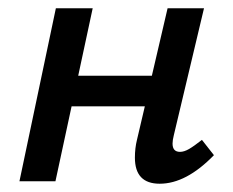

<svg xmlns="http://www.w3.org/2000/svg" viewBox="-20 -438 563 464"><path d="M497 -63Q430 6 366 6Q306 6 306 -57Q306 -80 311 -100L330 -181H153L114 0H27L115 -418H204L169 -255H347L385 -418H473L400 -111Q397 -99 397 -91Q397 -71 415 -71Q425 -71 437 -78Q449 -85 468 -100Z"/></svg>

Font: Ysabeau Semibold
Style: Italic
Weight: 600
Italic angle: -12°
Designer: Christian Thalmann (Catharsis Fonts)
Version: Version 0.003